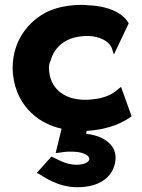

<svg xmlns="http://www.w3.org/2000/svg" viewBox="-20 -525 594 804"><path d="M195 131 134 199 146 205C159 212 220 259 303 259C411 259 460 205 464 139C467 75 401 40 341 36L343 23C446 17 504 -18 531 -38L487 -161L476 -153C471 -149 467 -145 463 -142C446 -129 414 -113 367 -109C257 -96 185 -151 185 -242C185 -252 187 -262 192 -271C205 -322 247 -363 313 -372C388 -383 439 -353 449 -321L457 -297L519 -427C499 -464 446 -499 349 -503C333 -505 314 -505 299 -504C259 -502 221 -494 185 -479C98 -439 33 -353 33 -241C33 -205 40 -171 52 -140C82 -65 146 -7 238 14L213 116L230 114C238 113 254 109 284 110C336 111 356 130 354 142C352 154 333 165 299 165C254 165 217 139 195 131Z"/></svg>

Font: Bluebird
Style: SfBdExt
Weight: 700
Designer: Jasper
Foundry: Cannot Into Space Fonts
Version: Version 0.98